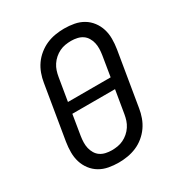

<svg xmlns="http://www.w3.org/2000/svg" viewBox="-175 -870 950 1005"><g transform="rotate(-30 300.0 -367.5)"><path d="M254 8Q223 8 193.5 2.5Q164 -3 139.5 -17.5Q115 -32 97.5 -55Q80 -78 71.5 -105.5Q63 -133 63 -163.5Q63 -194 68 -225L122 -550Q126 -576 135.5 -602.5Q145 -629 161 -652Q177 -675 200 -693.5Q223 -712 248.5 -723Q274 -734 301.5 -738.5Q329 -743 355 -743Q386 -743 415.5 -737.5Q445 -732 469.5 -717.5Q494 -703 511.5 -680Q529 -657 537.5 -629.5Q546 -602 546 -571.5Q546 -541 541 -510L487 -185Q483 -159 473.5 -132.5Q464 -106 448 -83Q432 -60 409.5 -41.5Q387 -23 361 -12Q335 -1 307.5 3.5Q280 8 254 8ZM181 -400H439L459 -522Q462 -541 462.5 -559.5Q463 -578 459 -595Q455 -612 446 -627Q437 -642 423 -651.5Q409 -661 391 -665Q373 -669 355 -669Q337 -669 319 -666Q301 -663 284.5 -655Q268 -647 253.5 -634.5Q239 -622 228.5 -606Q218 -590 212.5 -573Q207 -556 204 -538ZM254 -66Q272 -66 290 -69Q308 -72 324.5 -80Q341 -88 355.5 -100.5Q370 -113 380.5 -129Q391 -145 396.5 -162Q402 -179 405 -197L428 -335H170L150 -213Q147 -194 146.5 -175.5Q146 -157 150 -140Q154 -123 163 -108Q172 -93 186 -83.5Q200 -74 218 -70Q236 -66 254 -66Z"/></g></svg>

Font: Iosevka HT Extended
Style: Italic
Weight: 400
Width: 7
Italic angle: -9°
Monospace: yes
Designer: Belleve Invis
Foundry: Belleve Invis
Version: Version 32.3.0; ttfautohint (v1.8.4)